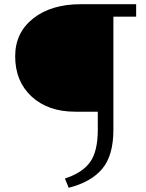

<svg xmlns="http://www.w3.org/2000/svg" viewBox="-20 -678 692 911"><path d="M626 -658V-599H518V-62Q518 60 465 123Q412 186 306 213L288 169Q371 142 407.5 91Q444 40 444 -62V-148H337Q208 -148 130 -220Q52 -292 52 -411Q52 -523 137.5 -590.5Q223 -658 363 -658Z"/></svg>

Font: EauTestInfant
Style: Italic
Weight: 400
Italic angle: -12°
Designer: Christian Thalmann (Catharsis Fonts)
Version: Version 0.001;PS 000.001;hotconv 1.0.88;makeotf.lib2.5.64775